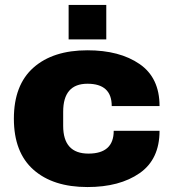

<svg xmlns="http://www.w3.org/2000/svg" viewBox="-20 -743 707 775"><path d="M36 -264Q36 -400 115 -470Q194 -540 333 -540Q463 -540 543.5 -484.5Q624 -429 624 -315H431Q431 -405 333 -405Q235 -405 235 -292V-235Q235 -123 337 -123Q439 -123 439 -215H624Q624 -100 543.5 -44Q463 12 333 12Q194 12 115 -58Q36 -128 36 -264ZM257 -723H409V-584H257Z"/></svg>

Font: Archivo Black
Style: Regular
Weight: 400
Designer: Hector Gatti
Foundry: Omnibus-Type
Version: Version 1.101; ttfautohint (v1.8)